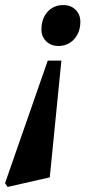

<svg xmlns="http://www.w3.org/2000/svg" viewBox="-54 -521 377 760"><path d="M189 -281 143 181 -24 219 -34 204 135 -281ZM197 -501Q226 -501 245 -482.5Q264 -464 264 -435Q264 -393 239.5 -366Q215 -339 177 -339Q148 -339 129 -357.5Q110 -376 110 -404Q110 -447 134 -474Q158 -501 197 -501Z"/></svg>

Font: Platypi Light Medium
Style: Italic
Weight: 500
Italic angle: -13°
Version: Version 1.200